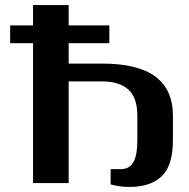

<svg xmlns="http://www.w3.org/2000/svg" viewBox="-20 -720 745 755"><path d="M520 -265Q520 -337 484 -368.5Q448 -400 380 -400H250V0H110V-550H20V-620H110V-700H250V-620H410V-550H250V-470H380Q523 -470 591.5 -418.5Q660 -367 660 -265V-170Q660 -69 616 -27Q572 15 490 15Q460 15 437 10Q425 8 415 5V-55H455Q470 -55 482 -60.5Q494 -66 502.5 -79Q511 -92 515.5 -114Q520 -136 520 -170Z"/></svg>

Font: Prosto One
Style: Regular
Weight: 400
Designer: Pavel Emelyanov and Jovanny lemonad
Foundry: Pavel Emelyanov and Jovanny Lemonad
Version: Version 1.001